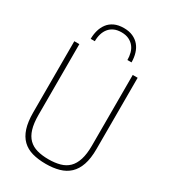

<svg xmlns="http://www.w3.org/2000/svg" viewBox="-242 -1132 1109 1255"><g transform="rotate(30 313.0 -504.5)"><path d="M313 8Q255 8 210.5 -4.5Q166 -17 135.5 -46.5Q105 -76 89.5 -124Q74 -172 74 -243V-780H112V-246Q112 -183 125 -140.5Q138 -98 163.5 -73Q189 -48 226.5 -37.5Q264 -27 313 -27Q361 -27 399 -37.5Q437 -48 462.5 -73Q488 -98 501.5 -140.5Q515 -183 515 -246V-780H552V-243Q552 -171 535.5 -123Q519 -75 488 -46Q457 -17 412.5 -4.5Q368 8 313 8ZM467 -847H436Q436 -874 429.5 -899Q423 -924 408 -943Q393 -962 369.5 -973.5Q346 -985 313 -985Q281 -985 258 -974.5Q235 -964 220 -945.5Q205 -927 197.5 -902Q190 -877 190 -847H159Q159 -880 167.5 -910.5Q176 -941 194 -965Q212 -989 241.5 -1003Q271 -1017 313 -1017Q352 -1017 381 -1004Q410 -991 429 -968.5Q448 -946 457.5 -914.5Q467 -883 467 -847Z"/></g></svg>

Font: Tanohe Sans ExtraLight
Style: Regular
Weight: 250
Designer: Village Type and Design LLC & Cristiano Sobral
Foundry: Cooper Hewitt Smithsonian Design Museum
Version: Version 1.00;September 29, 2021;FontCreator 13.0.0.2655 64-b